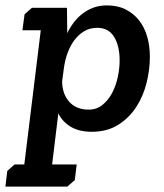

<svg xmlns="http://www.w3.org/2000/svg" viewBox="-59 -478 607 711"><path d="M189 -449 190 -355Q200 -376 214 -394.5Q228 -413 246 -427Q264 -441 286.5 -449.5Q309 -458 337 -458Q377 -458 406.5 -443Q436 -428 456 -402.5Q476 -377 486 -342.5Q496 -308 496 -268Q496 -221 484 -172Q472 -123 446 -82.5Q420 -42 379 -16Q338 10 281 10Q235 10 204 -8Q173 -26 157 -58L134 131H225L218 189L190 213H-39L-32 155L-5 131H31L92 -366H24L32 -425L59 -449ZM269 -72Q299 -72 320.5 -89.5Q342 -107 356 -133.5Q370 -160 377 -192Q384 -224 384 -254Q384 -308 363.5 -341.5Q343 -375 301 -375Q274 -375 253 -362.5Q232 -350 217 -330Q202 -310 192.5 -285Q183 -260 179 -235L178 -229L171 -176Q172 -129 198 -100.5Q224 -72 269 -72Z"/></svg>

Font: Zilla Slab SemiBold
Style: Regular
Weight: 600
Designer: Typotheque.com
Foundry: Typotheque type foundry
Version: Version 1.0; 2017